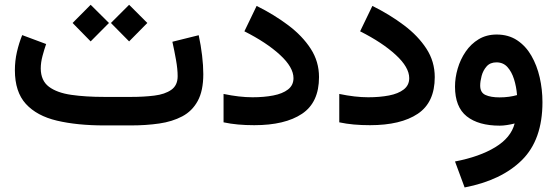

<svg xmlns="http://www.w3.org/2000/svg" viewBox="-20 -535 2377 819"><path d="M538.6 0H425.3Q309.1 0 223.1 -20.3Q137.2 -40.5 90.3 -91.8Q43.5 -143.1 43.5 -235.4Q43.5 -275.4 52.2 -313.5Q61 -351.6 74.7 -385.3L176.8 -347.2Q168.9 -324.7 161.4 -296.6Q153.8 -268.6 153.8 -242.7Q154.3 -190.9 188.7 -165Q223.1 -139.2 284.2 -130.4Q345.2 -121.6 425.3 -121.6H539.6Q593.3 -121.6 638.4 -127.2Q683.6 -132.8 710.7 -151.9Q737.8 -170.9 737.8 -210Q737.8 -240.2 730.7 -280Q723.6 -319.8 715.3 -356.9L827.6 -384.8Q836.9 -341.8 842 -298.6Q847.2 -255.4 847.2 -218.8Q847.2 -147.9 823.5 -104.5Q799.8 -61 757.3 -38.6Q714.8 -16.1 658.9 -8.1Q603 0 538.6 0ZM530.8 -514.6 608.4 -437 530.8 -358.4 453.1 -437ZM366.7 -514.6 444.8 -437 366.7 -358.4 289.6 -437Z M1057.1 -120.1Q1106 -120.1 1145.5 -127.7Q1185.1 -135.3 1208.5 -153.3Q1231.9 -171.4 1231.9 -201.7Q1231.9 -248 1174.3 -301Q1116.7 -354 1022.5 -401.4L1074.7 -509.8Q1149.4 -472.7 1209.7 -427.2Q1270 -381.8 1305.4 -327.1Q1340.8 -272.5 1340.8 -206.1Q1340.8 -98.1 1268.3 -49.6Q1195.8 -1 1064.5 -1Q1027.8 -1 995.6 -3.9Q963.4 -6.8 933.6 -13.2V-134.3Q1001.5 -120.1 1057.1 -120.1Z M1550.8 -120.1Q1599.6 -120.1 1639.2 -127.7Q1678.7 -135.3 1702.1 -153.3Q1725.6 -171.4 1725.6 -201.7Q1725.6 -248 1668 -301Q1610.4 -354 1516.1 -401.4L1568.4 -509.8Q1643.1 -472.7 1703.4 -427.2Q1763.7 -381.8 1799.1 -327.1Q1834.5 -272.5 1834.5 -206.1Q1834.5 -98.1 1762 -49.6Q1689.5 -1 1558.1 -1Q1521.5 -1 1489.3 -3.9Q1457 -6.8 1427.2 -13.2V-134.3Q1495.1 -120.1 1550.8 -120.1Z M2293.9 -99.1Q2293.9 61 2206.5 147.7Q2119.1 234.4 1961.9 264.6L1920.9 153.8Q2025.4 133.8 2092.5 93Q2159.7 52.2 2175.3 -8.3Q2160.2 -4.4 2143.1 -1.7Q2126 1 2111.8 1Q2021 1 1970.9 -38.8Q1920.9 -78.6 1920.9 -165.5Q1920.9 -203.6 1932.4 -242.7Q1943.8 -281.7 1966.3 -314.7Q1988.8 -347.7 2022 -367.7Q2055.2 -387.7 2098.6 -387.7Q2148.9 -387.7 2185.8 -363.3Q2222.7 -338.9 2246.6 -297.4Q2270.5 -255.9 2282.2 -204.6Q2293.9 -153.3 2293.9 -99.1ZM2111.3 -119.6Q2132.3 -119.6 2151.4 -122.3Q2170.4 -125 2185.5 -129.4Q2182.6 -165.5 2172.6 -197.3Q2162.6 -229 2144.5 -249Q2126.5 -269 2097.7 -269Q2070.8 -269 2055.7 -251.7Q2040.5 -234.4 2034.4 -211.2Q2028.3 -188 2028.3 -169.9Q2028.3 -140.1 2050.8 -129.9Q2073.2 -119.6 2111.3 -119.6Z"/></svg>

Font: Vazirmatn FD NL SemiBold
Style: Regular
Weight: 600
Designer: Saber Rastikerdar
Foundry: Saber Rastikerdar
Version: Version 33.003